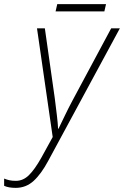

<svg xmlns="http://www.w3.org/2000/svg" viewBox="-126 -667 600 929"><path d="M-50 242Q-85 242 -106 232V197Q-94 202 -81 205Q-68 208 -49 208Q-14 208 14 180.5Q42 153 74 96L129 -4L53 -530H91L139 -192Q145 -145 149.5 -107Q154 -69 155 -44H157Q168 -66 186 -104Q204 -142 226 -183L412 -530H454L108 110Q74 174 37 208Q0 242 -50 242ZM143 -612 151 -647H387L379 -612Z"/></svg>

Font: Noto Sans Disp ExtLt
Style: Italic
Weight: 200
Italic angle: -12°
Designer: Monotype Design Team
Foundry: Monotype Imaging Inc.
Version: Version 2.000;GOOG;noto-source:20170915:90ef993387c0